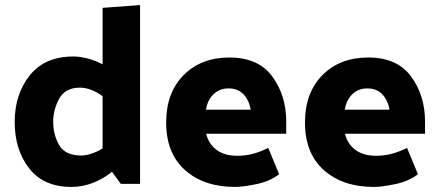

<svg xmlns="http://www.w3.org/2000/svg" viewBox="-20 -726 1734 758"><path d="M301 -112Q320 -112 343 -120Q366 -128 385 -140V-346Q366 -361 342 -370.5Q318 -380 296 -380Q237 -380 213.5 -336Q190 -292 190 -246Q190 -193 214 -152.5Q238 -112 301 -112ZM533 -706V0H457L422 -48Q393 -23 350.5 -5.5Q308 12 262 12Q152 12 95 -61.5Q38 -135 38 -244Q38 -354 97.5 -428.5Q157 -503 270 -503Q295 -503 326 -495Q357 -487 385 -472V-695Z M886 -499Q1000 -499 1055 -424Q1110 -349 1110 -246V-198H794Q804 -157 835.5 -134Q867 -111 916 -111Q949 -111 977.5 -118.5Q1006 -126 1039 -142L1082 -38Q1045 -10 992 1Q939 12 908 12Q785 12 710.5 -54.5Q636 -121 636 -242Q636 -360 705 -429.5Q774 -499 886 -499ZM882 -377Q848 -377 824 -355Q800 -333 793 -293H970Q963 -331 941 -354Q919 -377 882 -377Z M1434 -499Q1548 -499 1603 -424Q1658 -349 1658 -246V-198H1342Q1352 -157 1383.5 -134Q1415 -111 1464 -111Q1497 -111 1525.5 -118.5Q1554 -126 1587 -142L1630 -38Q1593 -10 1540 1Q1487 12 1456 12Q1333 12 1258.5 -54.5Q1184 -121 1184 -242Q1184 -360 1253 -429.5Q1322 -499 1434 -499ZM1430 -377Q1396 -377 1372 -355Q1348 -333 1341 -293H1518Q1511 -331 1489 -354Q1467 -377 1430 -377Z"/></svg>

Font: Palanquin Dark Medium
Style: Regular
Weight: 500
Designer: Pria Ravichandran
Version: Version 1.001